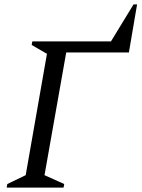

<svg xmlns="http://www.w3.org/2000/svg" viewBox="-20 -847 639 867"><path d="M10 0 13 -16 96 -56 192 -604 123 -644 126 -660H481L583 -827H599L562 -610H279L181 -56L270 -16L267 0Z"/></svg>

Font: Spectral SC
Style: Italic
Weight: 400
Italic angle: -10°
Designer: Jean-Baptiste Levee
Foundry: Production Type
Version: Version 2.001